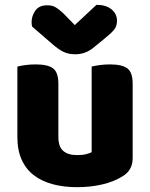

<svg xmlns="http://www.w3.org/2000/svg" viewBox="-20 -760 622 796"><path d="M52 -484Q63 -487 83.5 -490Q104 -493 128 -493Q178 -493 200 -476.5Q222 -460 222 -413V-193Q222 -152 242 -134.5Q262 -117 300 -117Q323 -117 337.5 -121Q352 -125 360 -129V-484Q371 -487 391.5 -490Q412 -493 436 -493Q486 -493 508 -476.5Q530 -460 530 -413V-104Q530 -54 488 -29Q453 -7 404.5 4.5Q356 16 299 16Q245 16 199.5 4Q154 -8 121 -33Q88 -58 70 -97.5Q52 -137 52 -193ZM290 -656 380 -740Q419 -740 442 -721.5Q465 -703 465 -674Q465 -652 453.5 -637.5Q442 -623 417 -603L372 -566Q352 -549 332.5 -542Q313 -535 293 -535Q279 -535 268 -537Q257 -539 245.5 -544Q234 -549 220 -559Q206 -569 187 -586L113 -650Q112 -655 111.5 -659Q111 -663 111 -668Q111 -694 126.5 -716Q142 -738 175 -738Q185 -738 193.5 -736.5Q202 -735 211 -729.5Q220 -724 231 -715Q242 -706 256 -691Z"/></svg>

Font: Baloo 2 ExtraBold
Style: Regular
Weight: 800
Designer: Sarang Kulkarni and Ek Type
Foundry: Ek Type
Version: Version 1.640;hotconv 1.0.111;makeotfexe 2.5.65597; ttfautoh